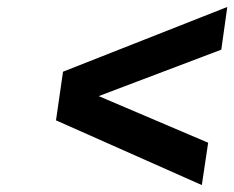

<svg xmlns="http://www.w3.org/2000/svg" viewBox="-20 -599 670 549"><path d="M140.1 -254.9 160.2 -394 629.9 -579.1 612.8 -457 262.2 -324.2 575.2 -190.9 557.1 -69.8Z"/></svg>

Font: Trueno
Style: Bold Italic
Weight: 700
Designer: Julieta Ulanovsky
Foundry: Julieta Ulanovsky
Version: Version 3.001b | FøM Fix